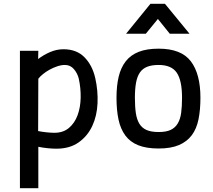

<svg xmlns="http://www.w3.org/2000/svg" viewBox="-20 -764 1112 1002"><path d="M84 -499H180L179 -456Q208 -478 242 -492.5Q276 -507 311 -507Q380 -507 421 -465Q462 -423 477 -357Q492 -291 489 -225Q486 -159 461.5 -106.5Q437 -54 390.5 -21Q344 12 274 12Q254 12 229 9.5Q204 7 180 2V218H84ZM319 -425Q300 -425 279 -418Q258 -411 239 -400.5Q220 -390 204.5 -377.5Q189 -365 180 -353L179 -80Q199 -76 222.5 -73.5Q246 -71 264 -71Q310 -71 340 -96.5Q370 -122 385 -163Q400 -204 401 -254Q402 -304 391 -354Q384 -382 365.5 -403.5Q347 -425 319 -425Z M808 -510Q926 -510 976 -444Q1026 -378 1026 -254Q1026 -191 1016 -141.5Q1006 -92 981 -58.5Q956 -25 914 -7Q872 11 808 11Q744 11 701.5 -6Q659 -23 634 -57Q609 -91 598.5 -140Q588 -189 588 -254Q588 -317 599.5 -364.5Q611 -412 636.5 -444.5Q662 -477 704 -493.5Q746 -510 808 -510ZM808 -75Q847 -75 870.5 -86Q894 -97 907.5 -119.5Q921 -142 925.5 -175.5Q930 -209 930 -254Q930 -344 902.5 -384.5Q875 -425 808 -425Q772 -425 748 -415.5Q724 -406 710 -385.5Q696 -365 690 -332.5Q684 -300 684 -254Q684 -207 689 -173.5Q694 -140 707.5 -118Q721 -96 745 -85.5Q769 -75 808 -75ZM765 -744H841L969 -588H866L804 -665L741 -588H638Z"/></svg>

Font: Panefresco 600wt
Style: Regular
Weight: 600
Designer: Campivisivi
Foundry: Campivisivi & Chank Co
Version: Version 1.001